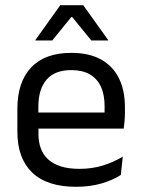

<svg xmlns="http://www.w3.org/2000/svg" viewBox="-20 -703 539 734"><path d="M271.1 11.1Q159.6 11.1 103 -43.4Q46.4 -97.8 46.4 -199.7V-286.6Q46.4 -389.4 99.1 -445.1Q151.7 -500.9 252.5 -500.9Q320.4 -500.9 366.1 -475.7Q411.7 -450.4 434.7 -403.9Q457.6 -357.4 457.6 -293V-274.8Q457.6 -259.1 456.4 -243Q455.2 -226.9 453 -211.4H378.7Q379.5 -235.6 379.7 -257.1Q379.9 -278.6 379.9 -296.4Q379.9 -341 365.6 -371.8Q351.4 -402.6 323.2 -418.8Q294.9 -435 252.5 -435Q189.4 -435 158 -398.5Q126.6 -362.1 126.6 -294.1V-247.4L127 -237.5V-190.8Q127 -160.4 136 -135.9Q145 -111.3 164.1 -93.8Q183.3 -76.2 213 -66.8Q242.8 -57.5 284.2 -57.5Q331.3 -57.5 372.3 -70Q413.3 -82.6 449.4 -104.2L441.8 -34Q409.6 -13.5 366.4 -1.2Q323.3 11.1 271.1 11.1ZM89.1 -211.4V-272.7H435.9V-211.4ZM210.4 -683.1H298.2L393.6 -549.7V-548.4H328.9L256.2 -637.7H252.5L179.8 -548.4H115.1V-549.7Z"/></svg>

Font: Anek Bangla Medium
Style: Regular
Weight: 500
Designer: Sulekha Rajkumar (Bangla), Yesha Goshar (Latin)
Foundry: Ek Type
Version: Version 1.003